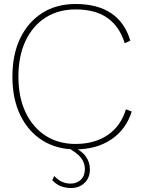

<svg xmlns="http://www.w3.org/2000/svg" viewBox="-20 -735 711 959"><path d="M638 -178Q610 -89 536.5 -39Q463 11 357 11Q263 11 192 -33.5Q121 -78 81.5 -159.5Q42 -241 42 -352Q42 -464 81.5 -545Q121 -626 191.5 -670.5Q262 -715 357 -715Q576 -715 631 -532L603 -519Q577 -603 516.5 -645.5Q456 -688 358 -688Q272 -688 208 -647.5Q144 -607 108 -531.5Q72 -456 72 -352Q72 -249 108 -173.5Q144 -98 208 -57Q272 -16 357 -16Q453 -16 518.5 -61Q584 -106 609 -189ZM309 -3 334 -8Q386 16 407.5 45Q429 74 429 111Q429 153 402.5 178.5Q376 204 335 204Q276 204 241 165L251 144Q285 182 333 182Q364 182 384 162.5Q404 143 404 109Q404 78 384 52.5Q364 27 309 -3Z"/></svg>

Font: Prodigy Sans ExtraLight
Style: Regular
Weight: 200
Designer: Wei Huang
Foundry: Wei Huang
Version: Version 1.003; ttfautohint (v1.8.3)